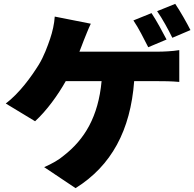

<svg xmlns="http://www.w3.org/2000/svg" viewBox="-20 -912 1008 996"><path d="M968 -756C951 -790 915 -854 889 -892L795 -854C822 -816 854 -757 874 -716ZM844 -707C826 -742 791 -807 766 -844L672 -806C699 -767 728 -708 749 -667ZM392 -644C400 -665 408 -684 414 -701C423 -723 438 -762 451 -789L264 -826C262 -790 252 -746 240 -711C227 -673 208 -620 181 -576C141 -512 81 -429 10 -375L162 -283C222 -338 280 -418 321 -491H507C490 -307 419 -189 311 -105C287 -84 249 -62 209 -45L372 64C558 -52 657 -236 676 -491H800C823 -491 869 -491 910 -487V-652C875 -646 826 -644 800 -644Z"/></svg>

Font: GenEiGothic-pro-Heavy
Style: Bold
Weight: 900
Designer: Ryoko NISHIZUKA (kana & ideographs); Paul D. Hunt (Latin, Greek & Cyrillic); Wenlong ZHANG (bopomofo); Sandoll Communica
Foundry: Adobe Systems Incorporated; o_tamon
Version: Version 1.000.140830